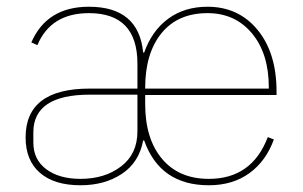

<svg xmlns="http://www.w3.org/2000/svg" viewBox="-20 -538 901 570"><path d="M388 -257H247Q79 -257 79 -145V-115Q79 -64 117.5 -35.5Q156 -7 219 -7Q291 -7 339.5 -44Q388 -81 388 -148ZM411 -275H778V-279Q778 -379 728 -439Q678 -499 596 -499Q508 -499 459.5 -439.5Q411 -380 411 -277ZM600 -7Q728 -7 775 -131L793 -124Q770 -60 720.5 -24Q671 12 600 12Q455 12 408 -121H405Q393 -56 342 -22Q291 12 219 12Q141 12 98.5 -25Q56 -62 56 -130Q56 -275 246 -275H388V-349Q388 -499 244 -499Q131 -499 91 -404L73 -412Q119 -518 244 -518Q392 -518 405 -382H408Q431 -447 479.5 -482.5Q528 -518 596 -518Q688 -518 744.5 -449.5Q801 -381 801 -266V-256H411V-229Q411 -126 461 -66.5Q511 -7 600 -7Z"/></svg>

Font: IBM Plex Sans Thin
Style: Regular
Weight: 100
Designer: Mike Abbink, Paul van der Laan, Pieter van Rosmalen
Foundry: Bold Monday
Version: Version 3.0